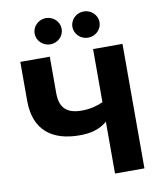

<svg xmlns="http://www.w3.org/2000/svg" viewBox="-100 -1028 911 1105"><g transform="rotate(-10 355.0 -475.0)"><path d="M319.8 -252C384.8 -252 434.6 -264.6 481.4 -302.7V0H653.3V-727.5H481.4V-417C448.2 -401.4 405.8 -390.1 356.4 -390.1C262.2 -390.1 228.5 -435.1 228.5 -515.1V-727.5H56.2V-500C56.2 -323.7 164.1 -252 319.8 -252ZM465.3 -796.9C509.3 -796.9 544.9 -831.5 544.9 -873.5C544.9 -915.5 509.3 -950.2 465.3 -950.2C421.9 -950.2 386.2 -915.5 386.2 -873.5C386.2 -831.5 421.9 -796.9 465.3 -796.9ZM244.6 -796.9C288.6 -796.9 323.7 -831.5 323.7 -873.5C323.7 -915.5 288.6 -950.2 244.6 -950.2C201.2 -950.2 165.5 -915.5 165.5 -873.5C165.5 -831.5 201.2 -796.9 244.6 -796.9Z"/></g></svg>

Font: Inter ExtraBold
Style: Regular
Weight: 800
Designer: Rasmus Andersson
Foundry: rsms
Version: Version 4.001;git-9221beed3